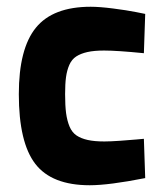

<svg xmlns="http://www.w3.org/2000/svg" viewBox="-20 -531 476 563"><path d="M246.1 -511.2Q272 -511.2 311.8 -506.1Q351.6 -501 378.9 -495.6L405.8 -490.2L401.9 -375Q323.2 -382.8 285.2 -382.8Q255.9 -382.8 236.3 -378.4Q216.8 -374 203.6 -365.5Q190.4 -356.9 183.3 -340.8Q176.3 -324.7 173.6 -304.9Q170.9 -285.2 170.9 -254.9Q170.9 -221.2 173.8 -199.2Q176.8 -177.2 183.8 -160.2Q190.9 -143.1 204.1 -134Q217.3 -125 237.1 -120.6Q256.8 -116.2 286.1 -116.2Q303.2 -116.2 332 -118.2Q360.8 -120.1 381.3 -122.1L401.9 -124L405.8 -8.8Q299.3 12.2 243.2 12.2Q131.8 12.2 83.5 -50.5Q35.2 -113.3 35.2 -254.9Q35.2 -388.2 85.2 -449.7Q135.3 -511.2 246.1 -511.2Z"/></svg>

Font: TitilliumText25L
Style: 999 wt
Weight: 900
Designer: Accademia di Belle Arti di Urbino and others
Foundry: Accademia di Belle Arti di Urbino and others.
Version: Version 25.000